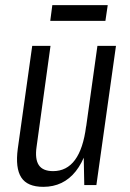

<svg xmlns="http://www.w3.org/2000/svg" viewBox="-20 -718 504 745"><path d="M122 -149Q115 -101 130.5 -77.5Q146 -54 186 -54Q239 -54 271 -97.5Q303 -141 314 -227L346 -292L338 -234Q322 -114 274 -53.5Q226 7 148 7Q86 7 62.5 -29.5Q39 -66 49 -141L105 -540H176ZM354 0H307L304 -153L358 -540H430ZM398 -698 389 -637H175L183 -698Z"/></svg>

Font: Pathway Extreme Condensed Light
Style: Italic
Weight: 300
Width: 3
Italic angle: -8°
Version: Version 1.001;gftools[0.9.26]